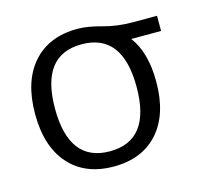

<svg xmlns="http://www.w3.org/2000/svg" viewBox="-84 -624 775 728"><g transform="rotate(-15 303.5 -260.0)"><path d="M438.5 -259.8Q438.5 -469.7 278.3 -469.7Q118.2 -469.7 118.2 -259.8Q118.2 -49.8 278.3 -49.8Q438.5 -49.8 438.5 -259.8ZM278.3 -530.3Q318.4 -530.3 372.6 -515.1Q426.8 -500 486.3 -500H583V-440.4H465.8Q515.6 -375 515.6 -259.8Q515.6 -131.8 452.6 -61Q389.6 9.8 277.8 9.8Q166 9.8 103 -61Q40 -131.8 40 -259.8Q40 -387.7 103 -459Q166 -530.3 278.3 -530.3Z"/></g></svg>

Font: Mgen+ 1c regular
Style: Regular
Weight: 400
Designer: [Source Han Sans]
Ryoko NISHIZUKA  (kana & ideographs); Paul D. Hunt (Latin, Greek & Cyrillic); Wenlong ZHANG  (bopomofo
Version: Version 1.059.20150602